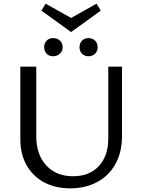

<svg xmlns="http://www.w3.org/2000/svg" viewBox="-20 -1022 774 1048"><path d="M368 -847 206 -964 229 -1002 368 -924 507 -1002 530 -964ZM270 -814Q293 -814 307.5 -800Q322 -786 322 -764Q322 -743 307 -729Q292 -715 270 -715Q248 -715 234.5 -729Q221 -743 221 -764Q221 -786 234.5 -800Q248 -814 270 -814ZM463 -814Q485 -814 499 -800Q513 -786 513 -764Q513 -743 499 -729Q485 -715 463 -715Q441 -715 427.5 -729Q414 -743 414 -764Q414 -786 427.5 -800Q441 -814 463 -814ZM646 -658V-279Q646 -193 611 -128.5Q576 -64 511.5 -29Q447 6 363 6Q282 6 220.5 -27Q159 -60 125 -120.5Q91 -181 91 -262V-658H178V-279Q178 -178 232.5 -119Q287 -60 379 -60Q468 -60 519.5 -115.5Q571 -171 571 -265V-658Z"/></svg>

Font: Ysabeau SC Medium
Style: Regular
Weight: 500
Designer: Christian Thalmann (Catharsis Fonts)
Version: Version 0.003